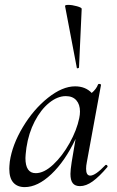

<svg xmlns="http://www.w3.org/2000/svg" viewBox="-20 -752 477 785"><path d="M176 -352Q235 -399 287 -399Q329 -399 355 -372Q374 -388 381 -407Q383 -409 385 -409Q388 -409 391 -407.5Q394 -406 393 -405L335 -89Q332 -74 332 -62Q332 -34 349 -34Q370 -34 411 -77Q412 -78 414 -78Q417 -78 419 -74.5Q421 -71 419 -69Q386 -30 359 -10.5Q332 9 307 9Q287 9 277.5 -3Q268 -15 268 -41Q268 -57 273 -89L289 -184Q246 -93 190 -40Q134 13 81 13Q51 13 34.5 -5.5Q18 -24 18 -62Q18 -71 20 -91Q30 -160 73.5 -232.5Q117 -305 176 -352ZM84 -106Q84 -44 126 -44Q160 -44 197.5 -79Q235 -114 264.5 -167Q294 -220 304 -269Q307 -283 307 -296Q307 -325 292 -342Q277 -359 249 -359Q215 -359 181 -331.5Q147 -304 122 -256Q97 -208 88 -148Q84 -116 84 -106ZM259 -732Q275 -732 294.5 -726.5Q314 -721 314 -716L303 -476Q303 -474 298.5 -473Q294 -472 294 -475L246 -727Q245 -732 259 -732Z"/></svg>

Font: CormorantInfant-MediumItalic
Style: Italic
Weight: 500
Italic angle: -10°
Designer: Christian Thalmann (Catharsis Fonts)
Foundry: Catharsis Fonts
Version: Version 3.303